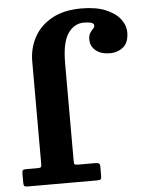

<svg xmlns="http://www.w3.org/2000/svg" viewBox="-55 -839 667 884"><g transform="rotate(-5 278.0 -397.5)"><path d="M258 -98.5Q258 -86.5 261 -83.2Q264 -80 276.5 -80H354Q365 -80 371.5 -77.5Q378 -75 378 -63V-19Q378 -6.5 374 -3.2Q370 0 357.5 0H38Q26 0 22 -3.2Q18 -6.5 18 -19.5V-61Q18 -72 21.2 -76Q24.5 -80 36 -80H90.5Q101.5 -80 104.8 -83Q108 -86 108 -97.5V-572Q108 -632.5 135.5 -683.2Q163 -734 217.8 -764.5Q272.5 -795 355 -795Q420.5 -795 465.2 -776.8Q510 -758.5 532.8 -729.2Q555.5 -700 555.5 -666.5Q555.5 -620.5 529.8 -599.2Q504 -578 467.5 -578Q427.5 -578 403 -597.8Q378.5 -617.5 378.5 -648.5Q378.5 -668 385.5 -678.8Q392.5 -689.5 399.8 -696.8Q407 -704 407 -711.5Q407 -729 360 -729Q315 -729 286.5 -687.2Q258 -645.5 258 -550Z"/></g></svg>

Font: Besley
Style: Bold
Weight: 700
Designer: Owen Earl
Foundry: indestructible type*
Version: Version 2.001; ttfautohint (v1.8.3)